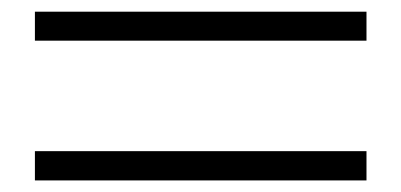

<svg xmlns="http://www.w3.org/2000/svg" viewBox="-20 -440 690 330"><path d="M609.9 -419.9V-370.1H40V-419.9ZM609.9 -180.2V-129.9H40V-180.2Z"/></svg>

Font: Sporting Grotesque
Style: Regular
Weight: 400
Designer: Lucas LE BIHAN
Foundry: Lucas LE BIHAN
Version: Version 2.001;PS 2.1;hotconv 1.0.88;makeotf.lib2.5.647800